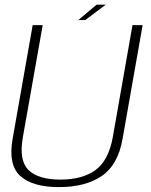

<svg xmlns="http://www.w3.org/2000/svg" viewBox="-20 -780 632 805"><path d="M227.5 4.5Q338 4.5 406.5 -42Q475 -88.5 494 -198.5L578 -674.5H535.5L453 -205.5Q435.5 -107.5 380.5 -67.2Q325.5 -27 233 -27Q140.5 -27 99.5 -67.2Q58.5 -107.5 76 -205.5L159 -674.5H117L33 -198.5Q13.5 -88.5 65.2 -42Q117 4.5 227.5 4.5ZM308.5 -696H337.5L423.5 -760.5H385Z"/></svg>

Font: Anybody UltraCondensed Thin ExtraLight
Style: Italic
Weight: 250
Italic angle: -10°
Version: Version 1.111